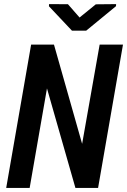

<svg xmlns="http://www.w3.org/2000/svg" viewBox="-20 -932 630 952"><path d="M466.3 0H354L212.9 -493.7L127 0H10.7L134.3 -710.9H247.6L387.2 -218.8L474.1 -710.9H589.8ZM374.5 -845.2 455.1 -910.6 555.7 -911.6 555.2 -901.4 407.2 -779.8H336.9L222.7 -900.9L223.1 -911.6L316.9 -911.1Z"/></svg>

Font: Roboto Mono Medium
Style: Italic
Weight: 500
Designer: Google
Version: Version 2.000985; 2015; ttfautohint (v1.3)